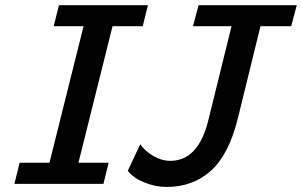

<svg xmlns="http://www.w3.org/2000/svg" viewBox="-20 -722 1186 754"><path d="M561 -701.7 540.5 -619.1H421.9L288.1 -83H406.7L386.2 0H36.6L57.1 -83H174.3L308.1 -619.1H190.9L211.4 -701.7ZM759.8 -701.7H1145.5L1123.5 -619.1H1002.9L914.1 -257.3Q878.9 -114.7 808.1 -51.3Q737.3 12.2 633.8 12.2Q589.8 12.2 545.9 -5.9Q502 -23.9 481.9 -51.3L530.8 -155.8Q549.8 -127.9 582.8 -109.1Q615.7 -90.3 647.5 -90.3Q704.6 -90.3 741.9 -131.1Q779.3 -171.9 797.9 -249L889.2 -619.1H737.8Z"/></svg>

Font: Lesson One Medium
Style: Italic
Weight: 500
Italic angle: -14°
Designer: But Ko, Victor Gaultney, Annie Olsen, Julie Remington, Don Collingsworth, Eric Hays, Becca Hirsbrunner
Version: Version 1.100